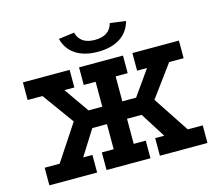

<svg xmlns="http://www.w3.org/2000/svg" viewBox="-109 -923 1220 1064"><g transform="rotate(-15 501.5 -391.0)"><path d="M54 -589H322V-488H265L365 -345H444V-488H376V-589H628V-488H559V-345H638L739 -488H682V-589H949V-488H866L733 -307L869 -101H955V0H682V-101H734L643 -245H559V-101H628V0H376V-101H444V-245H360L269 -101H322V0H48V-101H134L270 -307L139 -488H54ZM501 -645Q424 -645 374.5 -677Q325 -709 309 -770L399 -782Q417 -713 501 -713Q586 -713 604 -782L694 -770Q678 -709 628 -677Q578 -645 501 -645Z"/></g></svg>

Font: Podkova
Style: Bold
Weight: 700
Designer: Ilya Yudin
Foundry: Cyreal (www.cyreal.org)
Version: Version 2.102; ttfautohint (v1.8.1.43-b0c9)